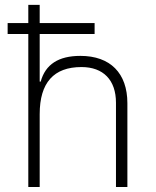

<svg xmlns="http://www.w3.org/2000/svg" viewBox="-20 -752 626 772"><path d="M10.7 -615.2H93.8V0H139.6V-293C139.6 -419.9 196.3 -482.4 307.6 -482.4C395 -482.4 446.3 -430.7 446.3 -338.9V0H492.2V-336.9C492.2 -458 423.3 -527.3 303.2 -527.3C215.3 -527.3 162.6 -493.2 143.6 -423.8H139.6V-615.2H360.4V-659.2H139.6V-732.4H93.8V-659.2H10.7Z"/></svg>

Font: Cascadia Mono PL ExtraLight
Style: Regular
Weight: 200
Monospace: yes
Designer: Aaron Bell
Foundry: Saja Typeworks
Version: Version 2404.023